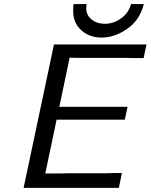

<svg xmlns="http://www.w3.org/2000/svg" viewBox="-20 -909 729 929"><path d="M94.2 0 241.2 -693.8H689L674.8 -627.9H618.2L594.2 -628.9H353L316.9 -629.9L267.1 -392.1H597.2L584 -330.1H253.9L199.2 -69.8H284.2L308.1 -70.8H502L523.9 -71.8H569.8L555.2 0ZM334 -856Q334 -885.7 336.9 -889.2H398.9Q397 -877 397 -870.1Q397 -835.9 423.1 -814.9Q449.2 -793.9 486.8 -793.9Q529.8 -793.9 566.4 -820.6Q603 -847.2 613.8 -889.2H675.8Q656.7 -812 595.5 -769.5Q534.2 -727.1 472.2 -727.1Q413.1 -727.1 373.5 -762.5Q334 -797.9 334 -856Z"/></svg>

Font: CMU Sans Serif
Style: Oblique
Weight: 500
Italic angle: -12°
Version: Version 0.7.0